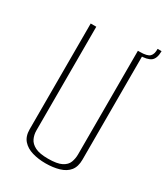

<svg xmlns="http://www.w3.org/2000/svg" viewBox="-170 -750 731 835"><g transform="rotate(30 195.5 -332.5)"><path d="M196 5Q160 5 129.5 -4Q99 -13 81 -33.5Q63 -54 63 -89V-620H91V-99Q91 -78 99.5 -59.5Q108 -41 130.5 -29.5Q153 -18 196 -18Q241 -18 263.5 -29.5Q286 -41 293 -60Q300 -79 300 -99V-620H328V-89Q328 -54 311.5 -33.5Q295 -13 264.5 -4Q234 5 196 5ZM312 -606 310 -620Q347 -620 359 -632Q371 -644 370 -670H390Q390 -633 372.5 -619.5Q355 -606 312 -606Z"/></g></svg>

Font: Smooch Sans Thin ExtraLight
Style: Regular
Weight: 250
Version: Version 1.010